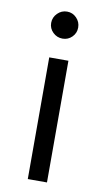

<svg xmlns="http://www.w3.org/2000/svg" viewBox="-79 -704 407 749"><g transform="rotate(10 124.0 -329.0)"><path d="M163 -476V6H87V-476ZM125 -664Q147 -664 162.5 -648Q178 -632 178 -610Q178 -588 162.5 -572.5Q147 -557 125 -557Q103 -557 87 -572.5Q71 -588 71 -610Q71 -632 87 -648Q103 -664 125 -664Z"/></g></svg>

Font: Nata Sans
Style: Regular
Weight: 400
Designer: Daniel Uzquiano Cruz
Version: Version 1.001